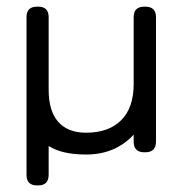

<svg xmlns="http://www.w3.org/2000/svg" viewBox="-20 -460 561 580"><path d="M416 -439.9H418.9Q451.2 -439.9 451.2 -408.2V-32.2Q451.2 0 418.9 0H416Q383.8 0 383.8 -32.2V-53.2Q328.1 6.8 240.2 6.8Q167 6.8 127 -19V67.9Q127 100.1 95.2 100.1H91.8Q60.1 100.1 60.1 67.9V-408.2Q60.1 -439.9 91.8 -439.9H95.2Q127 -439.9 127 -408.2V-189Q127 -124.5 156 -91.8Q185.1 -59.1 240.2 -59.1Q308.1 -59.1 345.9 -96.7Q383.8 -134.3 383.8 -206.1V-408.2Q383.8 -439.9 416 -439.9Z"/></svg>

Font: Arcon Rounded-
Style: Regular
Weight: 400
Designer: M. Zarth
Foundry: martin zarth - visuelle & digitale kommunikation
Version: Version 1.110;PS 001.110;hotconv 1.0.70;makeotf.lib2.5.58329